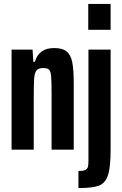

<svg xmlns="http://www.w3.org/2000/svg" viewBox="-20 -763 623 979"><path d="M146 -510 150 -448H158Q178 -518 256 -518Q299 -518 320 -500.5Q341 -483 348.5 -445.5Q356 -408 356 -339V0H243V-286Q243 -351 240.5 -376Q238 -401 229.5 -408.5Q221 -416 199 -416Q175 -416 165.5 -403Q156 -390 154 -360.5Q152 -331 152 -256V0H39V-510ZM430 -743H544V-611H430ZM431 57V-510H544V2Q544 92 530 132Q516 172 483.5 184Q451 196 380 196V109Q404 109 414.5 104Q425 99 428 88.5Q431 78 431 57Z"/></svg>

Font: Saira ExtraCondensed
Style: Bold
Weight: 700
Width: 2
Designer: Hector Gatti with collaboration of the Omnibus-Type team
Foundry: Omnibus-Type
Version: Version 0.072; ttfautohint (v1.8)